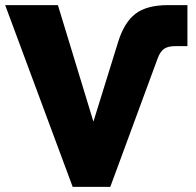

<svg xmlns="http://www.w3.org/2000/svg" viewBox="-28 -730 767 750"><path d="M255.9 0 -7.8 -710H198.2L336.9 -254.9L433.1 -564.9Q456.5 -641.6 500.7 -675.8Q544.9 -710 627.9 -710H704.1V-549.8H657.2Q628.4 -549.8 613 -539.3Q597.7 -528.8 587.9 -502L402.8 0Z"/></svg>

Font: Rawline Black
Style: Regular
Weight: 900
Designer: Matt McInerney, Pablo Impallari, Rodrigo Fuenzalida
Foundry: Matt McInerney, Pablo Impallari, Rodrigo Fuenzalida
Version: Version 4.020;PS 004.020;hotconv 1.0.88;makeotf.lib2.5.64775